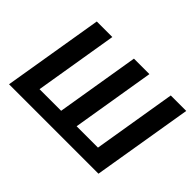

<svg xmlns="http://www.w3.org/2000/svg" viewBox="-132 -1020 1312 1312"><g transform="rotate(45 524.5 -363.5)"><path d="M167.6 -727.3H317.8L218 -123.6H426.8L526.6 -727.3H676.1L576.3 -123.6H782.7L882.5 -727.3H1032L911.2 0H46.9Z"/></g></svg>

Font: Inter UI
Style: Bold Italic
Weight: 700
Italic angle: 9.39999°
Designer: Rasmus Andersson
Foundry: rsms
Version: 3.2;8d6f07862